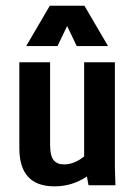

<svg xmlns="http://www.w3.org/2000/svg" viewBox="-20 -659 478 683"><path d="M294.9 0 289.1 -31.2Q237.3 3.9 173.8 3.9Q48.8 3.9 48.8 -131.8V-437.5H158.2V-143.6Q158.2 -105.5 170.4 -89.8Q182.6 -74.2 208 -74.2Q244.1 -74.2 279.3 -102.5V-437.5H388.7V-63.5L390.6 0ZM364.3 -495.1H252.9L218.8 -566.4L184.6 -495.1H73.2L157.2 -638.7H280.3Z"/></svg>

Font: Sudo
Style: Bold
Weight: 700
Monospace: yes
Designer: Jens Kutilek
Foundry: Jens Kutilek
Version: Version 0.040